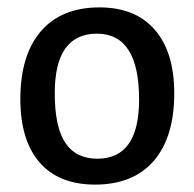

<svg xmlns="http://www.w3.org/2000/svg" viewBox="-20 -490 525 519"><path d="M249 -470Q346 -470 398.5 -409.5Q451 -349 451 -238Q451 -119 395.5 -55Q340 9 237 9Q139 9 87 -51Q35 -111 35 -222Q35 -341 90.5 -405.5Q146 -470 249 -470ZM128 -238Q128 -147 156.5 -104Q185 -61 243 -61Q356 -61 356 -221Q356 -399 242 -399Q128 -399 128 -238Z"/></svg>

Font: Alegreya Sans Medium
Style: Regular
Weight: 500
Designer: Juan Pablo del Peral
Foundry: Huerta Tipografica
Version: Version 2.007